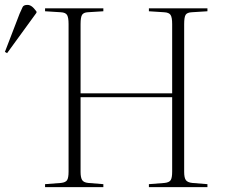

<svg xmlns="http://www.w3.org/2000/svg" viewBox="-129 -764 922 784"><path d="M55 0V-12L120 -17Q139 -19 145 -28.5Q151 -38 151 -63V-666Q151 -692 145 -702.5Q139 -713 119 -714L55 -718V-730H293V-718L229 -714Q213 -713 206.5 -704Q200 -695 200 -665V-383H574V-666Q574 -693 567.5 -703Q561 -713 541 -714L479 -718V-730H718V-718L654 -714Q635 -713 629 -703.5Q623 -694 623 -665V-62Q623 -38 630 -28.5Q637 -19 656 -17L718 -12V0H479V-12L543 -17Q562 -19 568 -28.5Q574 -38 574 -63V-367H200V-62Q200 -40 206 -29.5Q212 -19 231 -17L293 -12V0ZM-100 -547 -109 -552 -49 -708Q-41 -727 -36.5 -735.5Q-32 -744 -17 -744Q-8 -744 0.5 -738Q9 -732 20 -717V-712Z"/></svg>

Font: Display Extralight
Style: Regular
Weight: 200
Designer: Latin by Veronika Burian and Jose Scaglione. Greek by Irene Vlachou. Cyrillic by Vera Evstafieva.
Foundry: TypeTogether
Version: Version 3.002